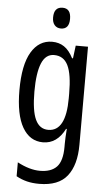

<svg xmlns="http://www.w3.org/2000/svg" viewBox="-63 -779 589 1059"><g transform="rotate(5 231.0 -249.5)"><path d="M199 -547Q237 -547 265.5 -528Q294 -509 316 -466H321L330 -537H398V6Q398 118 350 179Q302 240 195 240Q158 240 127.5 232.5Q97 225 68 209V132Q136 168 193 168Q255 168 286 135.5Q317 103 317 25V9Q317 -8 318 -29.5Q319 -51 321 -75H317Q274 10 196 10Q123 10 82.5 -60Q42 -130 42 -266Q42 -406 84 -476.5Q126 -547 199 -547ZM216 -475Q169 -475 147 -421.5Q125 -368 125 -265Q125 -159 148 -110Q171 -61 219 -61Q317 -61 317 -245V-270Q317 -377 293 -426Q269 -475 216 -475ZM240 -739Q286 -739 286 -681Q286 -624 240 -624Q218 -624 205 -639Q192 -654 192 -681Q192 -739 240 -739Z"/></g></svg>

Font: Noto Sans Sinhala UI ExtraCondensed
Style: Regular
Weight: 400
Width: 2
Designer: Jelle Bosma - Monotype Design Team
Foundry: Monotype Imaging Inc.
Version: Version 2.006; ttfautohint (v1.8.4.7-5d5b)